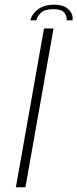

<svg xmlns="http://www.w3.org/2000/svg" viewBox="-20 -796 329 816"><path d="M47.5 0 167 -675H207.5L88 0ZM211 -776Q251.5 -776 272 -755.2Q292.5 -734.5 288 -709.5H263Q266 -725.5 254 -741.2Q242 -757 207.5 -757Q170 -757 153.8 -741.5Q137.5 -726 134.5 -709.5H109.5Q114 -734.5 140 -755.2Q166 -776 211 -776Z"/></svg>

Font: Anybody ExtraExpanded ExtraLight
Style: Italic
Weight: 200
Width: 8
Italic angle: -10°
Designer: Tyler Finck
Foundry: Etcetera Type Company
Version: Version 1.010; ttfautohint (v1.8.3) -l 8 -r 50 -G 200 -x 14 